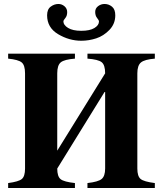

<svg xmlns="http://www.w3.org/2000/svg" viewBox="-20 -946 818 966"><path d="M217 -869Q217 -899 235 -912.5Q253 -926 274 -926Q291 -926 304.5 -914.5Q318 -903 318 -885Q318 -866 308.5 -855Q299 -844 299 -838Q299 -820 322.5 -805.5Q346 -791 389 -791Q432 -791 455 -805Q478 -819 478 -838Q478 -844 468.5 -855.5Q459 -867 459 -886Q459 -904 473.5 -915Q488 -926 506 -926Q527 -926 543.5 -912.5Q560 -899 560 -869Q560 -826 530.5 -795.5Q501 -765 464 -753Q427 -741 389 -741Q328 -741 272.5 -774Q217 -807 217 -869ZM509 -488 268 -98Q268 -58 285 -44.5Q302 -31 357 -25V0H21V-25Q74 -32 90 -45.5Q106 -59 106 -98V-577Q106 -618 89 -632Q72 -646 21 -651V-676H357V-651Q304 -647 286 -632.5Q268 -618 268 -577V-188L509 -577Q509 -619 491.5 -633Q474 -647 420 -651V-676H759V-651Q708 -647 689.5 -632Q671 -617 671 -577V-98Q671 -59 687.5 -45.5Q704 -32 759 -25V0H420V-25Q474 -31 491.5 -45.5Q509 -60 509 -98Z"/></svg>

Font: STIX MathJax Alphabets
Style: Bold
Weight: 700
Designer: MicroPress Inc., with final additions and corrections provided by Coen Hoffman, Elsevier (retired)
Version: Version 1.1.1